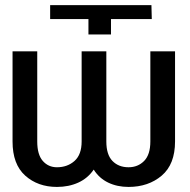

<svg xmlns="http://www.w3.org/2000/svg" viewBox="-20 -732 756 762"><path d="M331 -656.2H179V-711.6H581L582.4 -656.2H420.5V-595.2H331ZM304 -528.4H402V-170.5Q402 -118.3 426.3 -93.2Q450.6 -68.2 490.1 -68.2Q527.3 -68.2 552 -93.2Q576.7 -118.3 576.7 -170.5V-528.4H674.7V-170.5Q674.7 -79.9 621.8 -35Q568.9 9.9 490.1 9.9Q445.3 9.9 409.4 -7.3Q373.6 -24.5 351.9 -58.9Q328.5 -24.5 290.7 -7.3Q252.8 9.9 206 9.9Q130.3 9.9 80.1 -35Q29.8 -79.9 29.8 -170.5V-528.4H127.8V-170.5Q127.8 -118.3 149.9 -93.2Q171.9 -68.2 206 -68.2Q247.5 -68.2 275.7 -93.2Q304 -118.3 304 -170.5Z"/></svg>

Font: Inter UI
Style: Regular
Weight: 400
Designer: Rasmus Andersson
Foundry: rsms
Version: Version 2.2